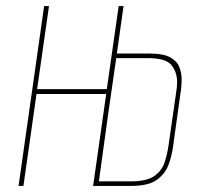

<svg xmlns="http://www.w3.org/2000/svg" viewBox="-20 -611 664 631"><path d="M41 0 125 -591H141L102 -318H331L370 -591H386L369 -470L364 -435H473Q516 -435 538.5 -423Q561 -411 569 -391.5Q577 -372 577 -349Q577 -338 576 -326.5Q575 -315 573 -304L549 -131Q545 -100 534 -70Q523 -40 495.5 -20Q468 0 411 0H286L329 -302H100L57 0ZM410 -15Q462 -15 487 -32.5Q512 -50 521 -77.5Q530 -105 534 -134L558 -301Q560 -312 561 -322Q562 -332 562 -342Q562 -374 543.5 -397Q525 -420 466 -420H362L336 -240L305 -15Z"/></svg>

Font: Alumni Sans Pinstripe
Style: Italic
Weight: 400
Italic angle: -8°
Designer: Robert E. Leuschke
Foundry: Robert E. Leuschke
Version: Version 1.010; ttfautohint (v1.8.4.7-5d5b)